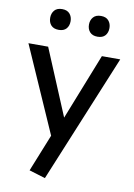

<svg xmlns="http://www.w3.org/2000/svg" viewBox="-102 -815 757 1086"><g transform="rotate(10 276.5 -272.0)"><path d="M234.4 207 141.6 178.7 227.5 -35.2 10.3 -528.3H123.5L282.2 -148.9L432.1 -528.3H537.6ZM388.2 -632.3Q359.4 -632.3 344.2 -648.9Q329.1 -665.5 329.1 -691.9Q329.1 -717.3 344 -734.4Q358.9 -751.5 388.2 -751.5Q417.5 -751.5 432.1 -734.4Q446.8 -717.3 446.8 -691.9Q446.8 -665.5 432.1 -648.9Q417.5 -632.3 388.2 -632.3ZM165.5 -632.3Q136.2 -632.3 121.3 -648.9Q106.4 -665.5 106.4 -691.9Q106.4 -717.3 121.1 -734.4Q135.7 -751.5 165.5 -751.5Q194.3 -751.5 209 -734.4Q223.6 -717.3 223.6 -691.9Q223.6 -665.5 209 -648.9Q194.3 -632.3 165.5 -632.3Z"/></g></svg>

Font: Comme Medium
Style: Regular
Weight: 500
Version: Version 1.000;gftools[0.9.27]